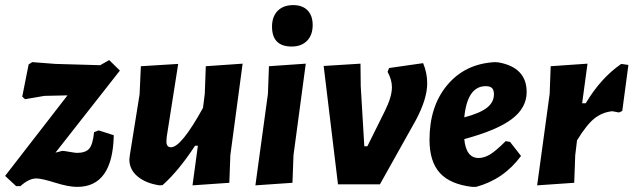

<svg xmlns="http://www.w3.org/2000/svg" viewBox="-43 -721 2478 751"><path d="M384 -486 426 -445 174 -124 201 -131Q206 -131 229 -127Q252 -123 258 -123Q291 -123 305.5 -139Q320 -155 325 -204L343 -211L402 -192Q398 10 259 10Q225 10 172.5 -6.5Q120 -23 99 -23Q70 -23 37 7H20L-23 -33L221 -348L131 -346L55 -333L44 -343L69 -469L83 -478L174 -471L349 -466Z M654 -471 609 -185 608 -169Q607 -145 626 -145Q666 -145 751 -299L758 -354L762 -462L906 -472L858 -114L854 -6L710 4L731 -151H720Q655 -52 593 3L581 4Q527 -4 495 -31Q463 -58 463 -97L465 -115L503 -352L508 -462Z M1104 -701Q1140 -701 1160 -680.5Q1180 -660 1180 -623Q1180 -584 1158 -561.5Q1136 -539 1098 -539Q1021 -539 1021 -617Q1021 -656 1043 -678.5Q1065 -701 1104 -701ZM1153 -472 1105 -114 1101 -6 956 4 1005 -354 1009 -462Z M1612 -474Q1628 -436 1628 -395Q1628 -334 1583 -250L1443 0H1279L1223 -463L1367 -472L1368 -384L1382 -149H1394L1462 -286Q1490 -342 1490 -380Q1490 -409 1473 -440L1479 -455Z M1995 -111Q1927 -19 1819 10H1804Q1718 0 1677.5 -44.5Q1637 -89 1637 -174Q1637 -306 1707 -389Q1777 -472 1893 -478L1907 -477Q2017 -457 2017 -361Q2017 -299 1958.5 -255Q1900 -211 1773 -177Q1780 -103 1829 -103Q1851 -103 1874 -117Q1897 -131 1935 -169L1952 -166ZM1857 -384Q1785 -384 1773 -262Q1834 -278 1861.5 -299.5Q1889 -321 1889 -352Q1889 -369 1881.5 -376.5Q1874 -384 1857 -384Z M2255 -472 2234 -317H2248Q2307 -416 2387 -471L2415 -467L2391 -287L2378 -281L2352 -286Q2313 -282 2282.5 -258Q2252 -234 2214 -172L2207 -114L2203 -6L2058 4L2107 -354L2111 -462Z"/></svg>

Font: Alegreya Sans ExtraBold
Style: Italic
Weight: 800
Italic angle: -7°
Designer: Juan Pablo del Peral
Foundry: Huerta Tipografica
Version: Version 2.007